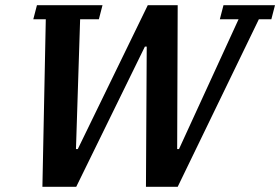

<svg xmlns="http://www.w3.org/2000/svg" viewBox="-20 -718 1077 738"><path d="M156 -644H108L122 -698H374L360 -644H288L272 -145H279L548 -698H663L661 -145H668L897 -644H825L839 -698H1037L1023 -644H975L663 0H541L544 -539H537L273 0H143Z"/></svg>

Font: IBM Plex Serif SmBld
Style: Italic
Weight: 600
Italic angle: -14°
Designer: Mike Abbink, Paul van der Laan, Pieter van Rosmalen
Foundry: Bold Monday
Version: Version 3.001